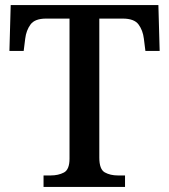

<svg xmlns="http://www.w3.org/2000/svg" viewBox="-20 -734 664 754"><path d="M151 0V-45H179Q209 -45 231 -56.5Q253 -68 253 -111V-661H161Q117 -661 100 -638Q83 -615 79 -582L73 -534H17L22 -714H602L607 -534H551L545 -582Q541 -615 524 -638Q507 -661 462 -661H370V-115Q370 -69 391.5 -57Q413 -45 443 -45H471V0Z"/></svg>

Font: Noto Serif Bengali Medium
Style: Regular
Weight: 500
Designer: Juan Bruce, Universal Thirst, Indian Type Foundry and the Monotype Design Team.
Foundry: Monotype Imaging Inc.
Version: Version 2.003; ttfautohint (v1.8.4.7-5d5b)